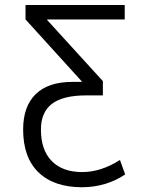

<svg xmlns="http://www.w3.org/2000/svg" viewBox="-20 -540 609 790"><path d="M493.2 -460H173.8V-458L403.3 -206.1V-147.5H335Q239.3 -147.5 193.8 -112.8Q148.4 -78.1 148.4 -6.8Q148.4 77.1 192.9 122.6Q237.3 168 318.4 168Q395.5 168 473.6 118.2L495.1 177.7Q418 229.5 318.4 230.5Q202.1 230.5 138.7 169.4Q75.2 108.4 75.2 -6.8Q75.2 -102.5 127 -152.8Q178.7 -203.1 278.3 -203.1H316.4V-205.1L85 -460V-519.5H493.2Z"/></svg>

Font: Mgen+ 1c regular
Style: Regular
Weight: 400
Designer: [Source Han Sans]
Ryoko NISHIZUKA  (kana & ideographs); Paul D. Hunt (Latin, Greek & Cyrillic); Wenlong ZHANG  (bopomofo
Version: Version 1.059.20150602